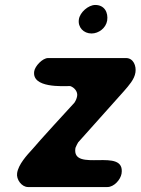

<svg xmlns="http://www.w3.org/2000/svg" viewBox="-20 -754 567 774"><path d="M49 -56C45 -31 67 0 93 0H413C440 0 466 -30 470 -54C487 -164 268 -55 284 -157L285 -160C286 -163 293 -177 295 -180C323 -211 452 -356 480 -387C499 -409 522 -434 526 -462C530 -488 518 -520 488 -520H174C151 -520 121 -487 118 -467C107 -398 234 -407 263 -407C279 -402 294 -385 291 -367C289 -357 287 -351 280 -340C254 -312 135 -182 111 -153C88 -128 54 -91 49 -56ZM298 -676C293 -644 317 -619 349 -619C378 -619 407 -641 412 -671C417 -704 401 -734 364 -734C336 -734 302 -704 298 -676Z"/></svg>

Font: Asimov Print
Style: Regular
Weight: 500
Designer: Google
Version: Version 2.000980: 2014